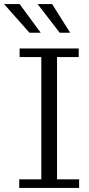

<svg xmlns="http://www.w3.org/2000/svg" viewBox="-64 -919 436 939"><path d="M80 -759 -44 -899H32L135 -759ZM228 -759 120 -899H191L279 -759ZM30 0V-42H138V-640H32V-682H321V-640H215V-42H323V0Z"/></svg>

Font: Montagu Slab 16pt Light
Style: Regular
Weight: 300
Designer: Florian Karsten
Foundry: Florian Karsten
Version: Version 1.000; ttfautohint (v1.8.3)